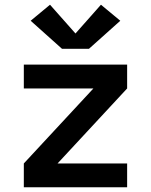

<svg xmlns="http://www.w3.org/2000/svg" viewBox="-20 -794 640 814"><path d="M81 0V-101L376 -419H81V-520H519V-419L224 -101H519V0ZM243 -587 110 -706 192 -774 300 -652 408 -774 490 -706 357 -587Z"/></svg>

Font: Iosevka Custom Extended
Style: Bold
Weight: 700
Width: 7
Monospace: yes
Designer: Belleve Invis
Foundry: Belleve Invis
Version: Version 11.2.4; ttfautohint (v1.8.4)